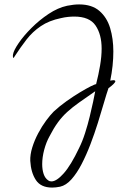

<svg xmlns="http://www.w3.org/2000/svg" viewBox="-20 -826 553 869"><path d="M216 23Q165 23 142.5 -11Q120 -45 117 -98Q116 -126 126 -158.5Q136 -191 153 -223Q170 -255 189 -280.5Q208 -306 223 -321Q250 -346 281 -368Q312 -390 341 -407.5Q370 -425 390 -435Q410 -445 415 -445Q426 -488 433 -529.5Q440 -571 440 -606Q440 -670 412.5 -710.5Q385 -751 316 -751Q303 -751 288 -749.5Q273 -748 256 -744Q202 -733 164.5 -707.5Q127 -682 100 -647Q73 -612 47 -572Q43 -564 40 -564Q39 -564 38.5 -569.5Q38 -575 39 -580Q42 -598 64.5 -631Q87 -664 122.5 -699.5Q158 -735 200 -763Q242 -791 284 -800Q314 -806 338 -806Q396 -806 430 -776.5Q464 -747 478.5 -699Q493 -651 493 -593Q493 -529 479 -461Q484 -462 487.5 -462.5Q491 -463 493 -463Q502 -463 502 -458Q502 -454 493 -445Q484 -436 471 -427Q462 -401 450 -359.5Q438 -318 423 -270Q408 -222 389.5 -173.5Q371 -125 349.5 -83.5Q328 -42 303.5 -14.5Q279 13 252 19Q242 21 233 22Q224 23 216 23ZM213 -5Q236 -5 268.5 -41.5Q301 -78 338 -156Q353 -186 365 -223.5Q377 -261 386 -298Q395 -335 401.5 -365.5Q408 -396 411 -413Q369 -384 338 -362Q307 -340 284 -319Q261 -298 242 -272Q223 -246 204 -209Q189 -182 180 -148Q171 -114 171 -83Q171 -58 177.5 -38.5Q184 -19 199 -9Q204 -5 213 -5Z"/></svg>

Font: Comforter
Style: Regular
Weight: 400
Designer: Robert E. Leuschke
Foundry: Robert E. Leuschke
Version: Version 1.013; ttfautohint (v1.8.3)